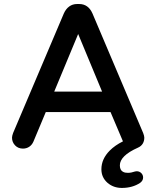

<svg xmlns="http://www.w3.org/2000/svg" viewBox="-20 -716 769 944"><path d="M481.9 -265.6 364.3 -548.8 246.6 -265.6ZM478.5 116.2Q478.5 65.4 520 23.9Q545.4 -1.5 584.5 -21L523.4 -165H205.1L144 -19Q136.7 -2.9 123.3 5.9Q109.9 14.6 92.8 14.6Q69.3 14.6 54.2 -1.2Q39.1 -17.1 39.1 -39.1Q39.1 -47.4 44.4 -62L293.9 -649.9Q303.7 -671.9 320.3 -684.1Q336.9 -696.3 359.4 -696.3H369.1Q414.1 -696.3 434.6 -649.9L684.1 -61.5Q689.5 -47.4 689.5 -39.1Q689.5 -22.9 682.1 -10.3Q674.3 2.9 658.7 9.8Q612.8 30.3 591.1 52Q569.3 73.7 569.3 96.7Q569.3 119.6 583.5 127.9Q589.8 131.8 596.7 132.8Q603.5 133.8 609.4 133.8Q624.5 133.8 644.5 127L651.9 126H652.3Q665.5 126 674.6 135Q683.6 144 683.6 156.7Q683.6 172.4 668.9 183.1Q631.3 208 579.1 208Q537.6 208 508.3 182.6Q478.5 156.2 478.5 116.2Z"/></svg>

Font: YuPearl-SemiBold
Style: SemiBold
Weight: 600
Designer: Max Yao
Foundry: Max-Everyday
Version: Version 1.011; ttfautohint (v1.8.3)